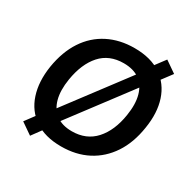

<svg xmlns="http://www.w3.org/2000/svg" viewBox="-175 -923 1136 1141"><g transform="rotate(30 393.5 -353.0)"><path d="M73 -368Q91 -479 142 -556.5Q193 -634 272.5 -674.5Q352 -715 453 -715Q565 -715 636 -666.5Q707 -618 735 -533Q763 -448 745 -338Q728 -227 676.5 -149.5Q625 -72 546 -31Q467 10 365 10Q254 10 183 -38.5Q112 -87 84 -172.5Q56 -258 73 -368ZM207 -358Q194 -277 209.5 -219.5Q225 -162 267 -131Q309 -100 375 -100Q474 -100 534 -166.5Q594 -233 612 -348Q625 -429 609 -486.5Q593 -544 551 -574.5Q509 -605 442 -605Q343 -605 284.5 -539.5Q226 -474 207 -358ZM254 -62 174 47 96 -7 177 -116 226 -169 544 -591 573 -645 654 -753 732 -699 651 -591 602 -537 284 -115Z"/></g></svg>

Font: Mulish ExtraLight
Style: Bold Italic
Weight: 700
Italic angle: -9°
Version: Version 3.603